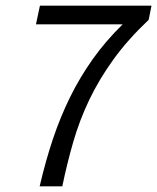

<svg xmlns="http://www.w3.org/2000/svg" viewBox="-20 -658 555 678"><path d="M120 0Q141 -90 167 -167.5Q193 -245 227.5 -315Q262 -385 307 -448.5Q352 -512 413 -572H107L121 -638H515L505 -588Q431 -518 380.5 -448Q330 -378 295.5 -306Q261 -234 239 -158Q217 -82 200 0Z"/></svg>

Font: TypoPRO Source Sans Pro
Style: Italic
Weight: 400
Italic angle: -11°
Designer: Paul D. Hunt
Foundry: Adobe Systems Incorporated
Version: Version 1.075;PS 2.000;hotconv 1.0.86;makeotf.lib2.5.63406